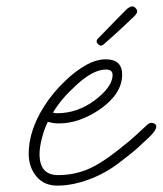

<svg xmlns="http://www.w3.org/2000/svg" viewBox="-20 -564 510 602"><path d="M160 18Q118 18 94 -11Q70 -40 70 -82Q70 -154 118 -230Q131 -251 148 -271.5Q165 -292 185 -311Q215 -340 248 -359Q281 -378 312 -378Q363 -378 363 -330Q363 -270 293 -221Q228 -177 165 -177Q154 -177 145.5 -178.5Q137 -180 130 -182Q120 -163 112 -133Q104 -103 104 -81Q104 -15 162 -15Q209 -15 251 -31.5Q293 -48 351 -94Q387 -122 405 -139Q423 -156 444 -175Q450 -179 455 -179Q460 -179 465 -176Q470 -173 470 -167Q470 -156 450 -136Q433 -120 414 -102.5Q395 -85 354 -54Q310 -20 258 -1Q206 18 160 18ZM159 -209Q191 -209 220 -219Q249 -229 275 -248Q333 -291 333 -329Q333 -346 312 -346Q272 -346 219 -297Q193 -273 176.5 -253.5Q160 -234 146 -211Q152 -209 159 -209ZM296 -421Q292 -421 287.5 -425.5Q283 -430 283 -434Q283 -439 287 -443Q295 -451 311 -467.5Q327 -484 345 -502.5Q363 -521 376 -534Q380 -538 385.5 -541Q391 -544 395 -544Q400 -544 404.5 -539.5Q409 -535 410 -530V-528Q410 -522 401 -513Q392 -504 364 -478Q336 -452 304 -424Q300 -421 296 -421Z"/></svg>

Font: Oooh Baby
Style: Regular
Weight: 400
Designer: Robert E. Leuschke
Foundry: Robert E. Leuschke
Version: Version 1.011; ttfautohint (v1.8.3)